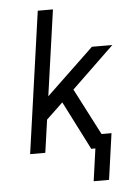

<svg xmlns="http://www.w3.org/2000/svg" viewBox="-58 -743 632 945"><g transform="rotate(-5 258.0 -270.0)"><path d="M66 0H141L164 -162L246 -240L368 0H460L306 -298L516 -500H415L180 -276L240 -700H165ZM366 160H442L474 -68H398Z"/></g></svg>

Font: Unageo
Style: Regular-Italic
Weight: 400
Designer: Richard Sepsi
Foundry: Richard Sepsi
Version: Version 2.000